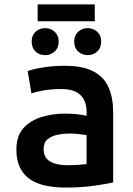

<svg xmlns="http://www.w3.org/2000/svg" viewBox="-20 -835 600 867"><path d="M276 12Q228 12 187.5 3.5Q147 -5 117 -24.5Q87 -44 70.5 -77.5Q54 -111 54 -159Q54 -221 85.5 -256Q117 -291 167 -306.5Q217 -322 273 -322Q301 -322 325.5 -319.5Q350 -317 371 -312V-332Q371 -359 360.5 -382Q350 -405 325 -419Q300 -433 257 -433Q215 -433 179 -427Q143 -421 122 -413L105 -514Q128 -523 174.5 -530.5Q221 -538 271 -538Q355 -538 403 -512Q451 -486 471 -439Q491 -392 491 -328V-11Q460 -4 402.5 4Q345 12 276 12ZM283 -89Q308 -89 331.5 -90.5Q355 -92 371 -94V-225Q357 -227 336 -229.5Q315 -232 296 -232Q265 -232 238 -226Q211 -220 194 -205.5Q177 -191 177 -162Q177 -123 206 -106Q235 -89 283 -89ZM150 -739V-815H408V-739ZM184 -586Q158 -586 140.5 -602.5Q123 -619 123 -648Q123 -675 140.5 -691.5Q158 -708 184 -708Q209 -708 227 -691.5Q245 -675 245 -648Q245 -619 227 -602.5Q209 -586 184 -586ZM376 -586Q351 -586 333 -602.5Q315 -619 315 -648Q315 -675 333 -691.5Q351 -708 376 -708Q401 -708 419 -691.5Q437 -675 437 -648Q437 -619 419 -602.5Q401 -586 376 -586Z"/></svg>

Font: Ubuntu Sans Mono SemiBold
Style: Regular
Weight: 600
Monospace: yes
Designer: Dalton Maag Ltd
Foundry: Dalton Maag Ltd
Version: Version 1.006